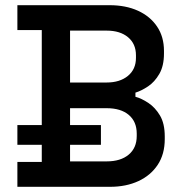

<svg xmlns="http://www.w3.org/2000/svg" viewBox="-20 -720 703 740"><path d="M47 0V-96H141V-604H47V-700H402Q465 -700 512 -678.5Q559 -657 585.5 -617.5Q612 -578 612 -524V-514Q612 -466 594 -435Q576 -404 550.5 -387Q525 -370 502 -363V-347Q525 -341 551.5 -323.5Q578 -306 596.5 -275Q615 -244 615 -194V-184Q615 -126 588 -85Q561 -44 513.5 -22Q466 0 404 0ZM250 -98H391Q445 -98 476 -124Q507 -150 507 -196V-205Q507 -251 476.5 -277Q446 -303 391 -303H250ZM250 -402H391Q442 -402 473 -427.5Q504 -453 504 -497V-507Q504 -551 473.5 -576.5Q443 -602 391 -602H250ZM47 -162V-238H369V-162Z"/></svg>

Font: Space Grotesk Light Medium
Style: Regular
Weight: 500
Version: Version 2.000